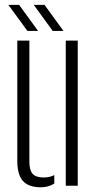

<svg xmlns="http://www.w3.org/2000/svg" viewBox="-20 -768 402 794"><path d="M51.5 -103V-600H101.5V-99Q101.5 -64 115.2 -49Q129 -34 160.5 -34Q185.5 -34 204.5 -44V-9Q180.5 6.5 148.5 6.5Q98.5 6.5 75 -19.5Q51.5 -45.5 51.5 -103ZM252 0V-600H301.5V0ZM93.5 -640 14.5 -748H59L137.5 -640ZM198 -640 119.5 -748H164L242.5 -640Z"/></svg>

Font: Big Shoulders Stencil Text ExtraLight
Style: Regular
Weight: 250
Version: Version 2.001